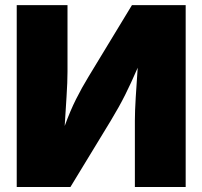

<svg xmlns="http://www.w3.org/2000/svg" viewBox="-20 -748 810 768"><path d="M722.7 0H519.5V-265.6Q519.5 -301.8 522.9 -358.2Q526.4 -414.6 530.8 -477.1Q504.4 -416 480.7 -368.7Q457 -321.3 423.3 -265.6L261.7 0H46.9V-727.5H250V-460.9Q250 -420.9 246.1 -360.4Q242.2 -299.8 238.8 -244.1Q261.2 -305.7 284.2 -351.3Q307.1 -397 334.5 -441.9L507.8 -727.5H722.7Z"/></svg>

Font: Inter Black
Style: Regular
Weight: 900
Designer: Rasmus Andersson
Foundry: rsms
Version: Version 4.000;git-a52131595